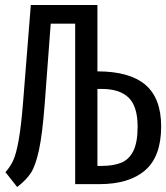

<svg xmlns="http://www.w3.org/2000/svg" viewBox="-20 -726 655 757"><path d="M364.1 -444.6Q490.8 -444.6 553.1 -391.8Q615.4 -339 615.4 -227.2Q615.4 -109.2 552.3 -54.6Q489.2 0 371.8 0H276.4V-632.8H180L156.4 -318.5Q147.2 -196.4 133.6 -134.1Q120 -71.8 101.5 -43.8Q83.1 -15.9 47.7 11.3L1.5 -47.2Q20 -67.7 31.8 -92.8Q43.6 -117.9 53.3 -171.5Q63.1 -225.1 70.8 -321L101.5 -706.2H364.1ZM364.1 -375.4V-71.8H379.5Q428.2 -71.8 459 -84.9Q489.7 -97.9 506.2 -131.8Q522.6 -165.6 522.6 -226.2Q522.6 -306.2 487.4 -340.8Q452.3 -375.4 380 -375.4Z"/></svg>

Font: Fira Code
Style: Regular
Weight: 400
Designer: Carrois Corporate, Edenspiekermann AG, Nikita Prokopov
Foundry: Carrois Corporate, Edenspiekermann AG, Nikita Prokopov
Version: Version 5.002